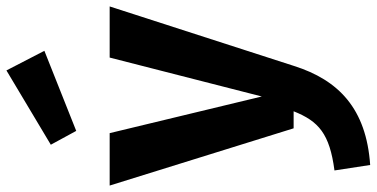

<svg xmlns="http://www.w3.org/2000/svg" viewBox="-309 -626 1171 597"><g transform="rotate(-90 276.5 -327.5)"><path d="M356 -893 125 -755 168 -676 417 -775ZM555 -572H396L275 -99L161 -572H-2L176 0H229C198 78 159 112 45 127L62 238C237 226 326 140 370 1Z"/></g></svg>

Font: Glow Sans SC Normal
Style: Bold
Weight: 700
Designer: Ryoko NISHIZUKA (kana, bopomofo & ideographs); Paul D. Hunt (Latin, Greek & Cyrillic); Sandoll Communications, Soo-young
Version: Version 0.93